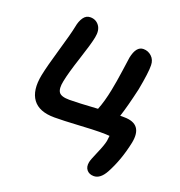

<svg xmlns="http://www.w3.org/2000/svg" viewBox="-148 -809 1030 1098"><g transform="rotate(20 366.5 -260.5)"><path d="M543 163.1Q515.6 163.1 500.5 145.3Q485.4 127.4 491.2 97.2Q494.1 81.5 517.3 28.6Q540.5 -24.4 545.9 -51.8Q547.9 -61.5 549.8 -84Q532.7 -85.9 488.8 -85.9Q455.1 -85.9 362.1 -80.6Q269 -75.2 216.8 -75.2Q123.5 -75.2 85.2 -127.4Q46.9 -179.7 65.9 -276.9Q78.6 -338.9 110.6 -447.5Q142.6 -556.2 151.9 -603Q158.2 -638.7 174.1 -661.4Q189.9 -684.1 215.8 -684.1Q250 -684.1 269.5 -657.5Q289.1 -630.9 279.8 -585Q271 -540.5 238 -440.4Q205.1 -340.3 194.8 -287.1Q185.1 -239.7 199 -219.5Q212.9 -199.2 263.2 -199.2Q314.9 -199.2 435.1 -207Q456.5 -260.7 471.2 -335Q481.9 -387.7 492.2 -461.4Q502.4 -535.2 503.9 -543.9Q519 -617.2 563 -617.2Q591.8 -617.2 613 -597.4Q634.3 -577.6 634.8 -544.9Q636.2 -502.4 615.2 -391.1Q589.4 -278.3 567.9 -212.9H591.8Q708 -212.9 684.1 -91.8Q660.6 21 612.8 108.9Q583 163.1 543 163.1Z"/></g></svg>

Font: Shantell Sans Irregular
Style: Italic
Weight: 600
Italic angle: -11.31°
Designer: Stephen Nixon, Anya Danilova, Shantell Martin
Foundry: Arrow Type
Version: Version 1.006;[9816181b4]